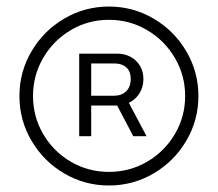

<svg xmlns="http://www.w3.org/2000/svg" viewBox="-20 -737 673 593"><path d="M224.6 -571.3H342.8Q364.3 -571.3 382.6 -561.8Q400.9 -552.2 411.9 -534.4Q422.9 -516.6 422.9 -493.2Q422.9 -467.8 410.6 -448.5Q398.4 -429.2 377.9 -419.4L432.6 -316.4H391.6L341.8 -411.1H340.8H261.7V-316.4H224.6ZM40 -440.4Q40 -515.1 77.4 -578.6Q114.7 -642.1 178.2 -679.4Q241.7 -716.8 316.4 -716.8Q391.1 -716.8 454.6 -679.4Q518.1 -642.1 555.4 -578.6Q592.8 -515.1 592.8 -440.4Q592.8 -365.7 555.4 -302.2Q518.1 -238.8 454.6 -201.4Q391.1 -164.1 316.4 -164.1Q241.7 -164.1 178.2 -201.4Q114.7 -238.8 77.4 -302.2Q40 -365.7 40 -440.4ZM551.8 -440.4Q551.8 -504.4 520 -558.3Q488.3 -612.3 434.3 -644Q380.4 -675.8 316.4 -675.8Q252.4 -675.8 198.7 -644Q145 -612.3 113.5 -558.3Q82 -504.4 82 -440.4Q82 -376.5 113.5 -322.8Q145 -269 198.7 -237.5Q252.4 -206.1 316.4 -206.1Q380.4 -206.1 434.3 -237.5Q488.3 -269 520 -322.8Q551.8 -376.5 551.8 -440.4ZM333 -441.4Q355.5 -441.4 369.6 -455.1Q383.8 -468.8 383.8 -493.2Q383.8 -516.6 370.1 -528.8Q356.4 -541 334 -541H261.7V-441.4Z"/></svg>

Font: Pretendard ExtraLight
Style: Regular
Weight: 200
Designer: Base glyphs from Inter by Rasmus Andersson; Hangeul glyphs from Noto Sans CJK(Source Han Sans) by Jang Soo-young and Kan
Foundry: Kil Hyung-jin
Version: Version 1.309